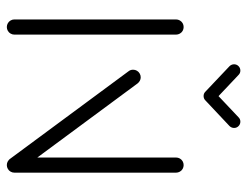

<svg xmlns="http://www.w3.org/2000/svg" viewBox="-101 -624 725 563"><g transform="rotate(90 261.5 -342.5)"><path d="M59.3 0Q53.3 0 48.1 -3Q43 -5.9 40 -11.1Q37 -16.3 37 -22.2V-496.3Q37 -502.2 40 -507.4Q43 -512.6 48.1 -515.6Q53.3 -518.5 59.3 -518.5Q65.2 -518.5 70.4 -515.6Q75.6 -512.6 78.5 -507.4Q81.5 -502.2 81.5 -496.3V-22.2Q81.5 -16.3 78.5 -11.1Q75.6 -5.9 70.4 -3Q65.2 0 59.3 0ZM184.4 -370.4Q184.4 -376.3 187.4 -381.5Q190.4 -386.7 195.6 -389.6Q200.7 -392.6 206.7 -392.6Q211.9 -392.6 216.5 -390.2Q221.1 -387.8 224.4 -383.7L482.6 -34.4L447 -7.8L188.9 -357Q184.4 -362.6 184.4 -370.4ZM464.1 0Q458.1 0 453 -3Q447.8 -5.9 444.8 -11.1Q441.9 -16.3 441.9 -22.2V-496.3Q441.9 -502.2 444.8 -507.4Q447.8 -512.6 453 -515.6Q458.1 -518.5 464.1 -518.5Q470 -518.5 475.2 -515.6Q480.4 -512.6 483.3 -507.4Q486.3 -502.2 486.3 -496.3V-22.2Q486.3 -16.3 483.3 -11.1Q480.4 -5.9 475.2 -3Q470 0 464.1 0ZM261.5 -577Q269.3 -577 274.6 -582.4Q280 -587.8 280 -595.6Q280 -599.3 278.5 -602.8Q277 -606.3 274.4 -608.9L199.6 -679.6Q194.4 -684.8 187 -684.8Q179.3 -684.8 173.9 -679.4Q168.5 -674.1 168.5 -666.3Q168.5 -662.6 170 -659.1Q171.5 -655.6 174.1 -653L248.9 -582.2Q254.1 -577 261.5 -577ZM275.2 -583 349.6 -653Q352.2 -655.6 353.7 -659.1Q355.2 -662.6 355.2 -666.3Q355.2 -674.1 349.8 -679.4Q344.4 -684.8 336.7 -684.8Q329.3 -684.8 324.1 -679.6L250 -609.6Z"/></g></svg>

Font: 26F Galaxy Sans
Style: Regular
Weight: 400
Designer: C₂₉H₂₅N₃O₅
Version: Version 1.100;FEAKit 1.0